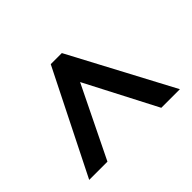

<svg xmlns="http://www.w3.org/2000/svg" viewBox="-98 -932 759 759"><g transform="rotate(-45 281.5 -552.5)"><path d="M28 -337 244 -768H306L535 -337H431L276 -636L130 -337Z"/></g></svg>

Font: Noto Sans Tamil UI SemiCondensed SemiBold
Style: Regular
Weight: 600
Width: 4
Designer: Jelle Bosma - Monotype Design Team
Foundry: Monotype Imaging Inc.
Version: Version 2.004; ttfautohint (v1.8.4.7-5d5b)